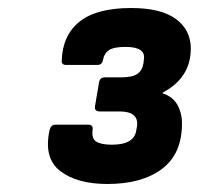

<svg xmlns="http://www.w3.org/2000/svg" viewBox="-20 -795 496 479"><path d="M248 -336Q172 -336 130 -368.5Q88 -401 104 -472Q108 -484 118 -484H200Q213 -484 211 -471Q208 -449 220.5 -441.5Q233 -434 259 -434Q315 -434 320 -470L322 -481Q326 -517 278 -517H229Q215 -517 217 -530L227 -589Q229 -602 242 -602H282Q310 -602 322.5 -610.5Q335 -619 338 -638L339 -647Q344 -678 293 -678Q264 -678 252 -670Q240 -662 237 -646Q235 -633 223 -633H145Q133 -633 134 -644Q136 -707 178.5 -741Q221 -775 307 -775Q382 -775 419 -747.5Q456 -720 456 -674Q456 -601 386 -564V-562Q411 -554 422.5 -533.5Q434 -513 434 -487Q434 -411 384 -373.5Q334 -336 248 -336Z"/></svg>

Font: Sofia Sans ExtraBold
Style: Italic
Weight: 800
Italic angle: -9°
Designer: Botio Nikoltchev, Ani Petrova
Foundry: lettersoup
Version: Version 4.100; ttfautohint (v1.8.4.7-5d5b)